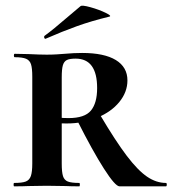

<svg xmlns="http://www.w3.org/2000/svg" viewBox="-20 -658 609 678"><path d="M260 0Q230 0 213 -1L145 -2L80 -1Q62 0 30 0Q28 0 28 -6Q28 -12 30 -12Q58 -12 71 -17Q84 -22 89 -36.5Q94 -51 94 -81V-387Q94 -417 89.5 -431Q85 -445 72 -450.5Q59 -456 32 -456Q29 -456 29 -462Q29 -468 32 -468L81 -467Q121 -465 145 -465Q164 -465 180 -466Q196 -467 208 -468Q241 -471 270 -471Q348 -471 389 -446Q430 -421 430 -374Q430 -333 401.5 -298Q373 -263 323.5 -242.5Q274 -222 215 -222Q183 -222 160 -226L159 -248Q184 -241 222 -241Q279 -241 301 -267.5Q323 -294 323 -347Q323 -451 247 -451Q226 -451 216 -446Q206 -441 202 -427.5Q198 -414 198 -385V-81Q198 -50 202.5 -36Q207 -22 219.5 -17Q232 -12 260 -12Q262 -12 262 -6Q262 0 260 0ZM566 0H402Q387 0 347 -62.5Q307 -125 253 -232L333 -253Q388 -160 427.5 -108Q467 -56 499.5 -34Q532 -12 566 -12Q569 -12 569 -6Q569 0 566 0ZM141 -521Q137 -521 136 -525.5Q135 -530 138 -532Q167 -553 219 -598Q249 -624 264 -636Q269 -641 299.5 -632.5Q330 -624 353.5 -612.5Q377 -601 365 -599Q303 -584 251.5 -565.5Q200 -547 143 -522Z"/></svg>

Font: Cormorant SC
Style: Bold
Weight: 700
Designer: Christian Thalmann (Catharsis Fonts)
Foundry: Catharsis Fonts
Version: Version 4.000